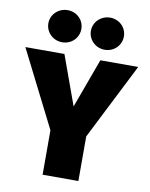

<svg xmlns="http://www.w3.org/2000/svg" viewBox="-115 -1016 850 1089"><g transform="rotate(10 310.0 -472.0)"><path d="M185 -944C133 -944 90 -903 90 -852C90 -800 133 -759 185 -759C239 -759 280 -800 280 -852C280 -903 239 -944 185 -944ZM430 -944C378 -944 335 -903 335 -852C335 -800 378 -759 430 -759C484 -759 525 -800 525 -852C525 -903 484 -944 430 -944ZM635 -696H417L313 -412L210 -696H-15L207 -256V0H413V-257Z"/></g></svg>

Font: Fira Sans Heavy
Style: Regular
Weight: 900
Designer: bBox Type GmbH & Carrois Corporate GbR & Edenspiekermann AG
Foundry: bBox Type GmbH & Carrois Corporate GbR & Edenspiekermann AG
Version: Version 4.300;PS 004.300;hotconv 1.0.88;makeotf.lib2.5.64775